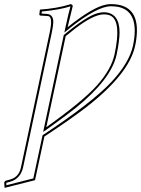

<svg xmlns="http://www.w3.org/2000/svg" viewBox="-49 -678 679 924"><path d="M276.4 -546.9Q397 -643.6 461.4 -655.8Q473.6 -658.2 484.9 -658.2Q631.3 -658.2 606.4 -485.8Q604.5 -471.2 601.1 -457Q572.3 -321.8 364.3 -160.6Q291 -104 164.6 -21L119.6 189L-26.9 226.1L-28.8 201.2Q-26.9 193.8 -22 191.9L-0.5 186Q39.6 174.8 50.3 133.8Q51.3 129.4 52.2 126L190.4 -522.9Q205.6 -593.8 185.1 -600.1Q180.7 -601.1 176.8 -601.1L145 -603Q140.6 -605 140.1 -607.9L143.1 -631.8Q225.1 -637.7 283.7 -655.8Q287.6 -657.2 290 -658.2Q301.8 -656.2 300.8 -647.9Q300.3 -646 276.4 -546.9ZM451.2 -608.9Q401.4 -608.9 311.5 -539.6Q291 -523.9 267.1 -503.9L173.8 -65.9Q347.2 -189 416.5 -265.6Q486.8 -344.2 502.4 -417Q536.1 -574.7 483.9 -602.1Q469.7 -608.9 451.2 -608.9ZM282.7 -539.1 260.7 -521.5 266.6 -549.3Q279.3 -607.9 290 -647.5Q239.3 -630.9 152.3 -622.6L150.9 -612.8L177.2 -610.8Q207.5 -608.4 207.5 -571.8Q207 -552.7 200.2 -521L62 127.9Q49.3 181.6 2.4 195.8L-18.6 201.7L-18.1 213.4L111.3 180.7L155.8 -26.9L159.2 -29.3Q392.1 -183.1 485.8 -282.2Q572.8 -375 591.3 -459Q624.5 -621.6 521.5 -644.5Q504.4 -647.9 484.9 -647.9Q419.4 -647.9 287.6 -543.5Q284.7 -540.5 282.7 -539.1ZM451.2 -619.1Q525.9 -617.2 526.4 -522.5Q525.9 -480 512.2 -415Q486.8 -296.4 312.5 -156.2Q265.1 -118.7 179.7 -57.6L158.7 -43L257.8 -509.3L260.7 -511.7Q369.6 -601.6 421.4 -614.7Q437 -619.1 451.2 -619.1Z"/></svg>

Font: Linux Biolinum Outline O
Style: Italic
Weight: 400
Italic angle: -12°
Designer: Philipp H. Poll
Foundry: Philipp H. Poll
Version: Version 0.6.2